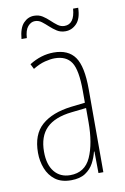

<svg xmlns="http://www.w3.org/2000/svg" viewBox="-83 -756 531 815"><g transform="rotate(-10 183.0 -348.0)"><path d="M177 -537Q240 -537 268.5 -496.5Q297 -456 297 -358V0H276L275 -93H273Q267 -68 254.5 -44.5Q242 -21 218.5 -5.5Q195 10 157 10Q115 10 89 -9.5Q63 -29 50.5 -61Q38 -93 38 -129Q38 -208 83 -247.5Q128 -287 210 -297L271 -304V-355Q271 -445 249 -478.5Q227 -512 177 -512Q159 -512 135 -506Q111 -500 83 -483L72 -505Q123 -537 177 -537ZM209 -274Q135 -266 99.5 -230.5Q64 -195 64 -129Q64 -73 89 -42.5Q114 -12 157 -12Q220 -12 246 -70Q272 -128 272 -220V-281ZM53 -617Q57 -664 76.5 -684.5Q96 -705 122 -705Q143 -705 158.5 -695Q174 -685 187 -672.5Q200 -660 213.5 -650Q227 -640 243 -640Q286 -640 291 -706H313Q312 -660 291.5 -638.5Q271 -617 243 -617Q222 -617 206.5 -627Q191 -637 177.5 -649.5Q164 -662 151 -672Q138 -682 122 -682Q105 -682 91.5 -666.5Q78 -651 76 -617Z"/></g></svg>

Font: Noto Sans Lao ExtraCondensed Thin
Style: Regular
Weight: 100
Width: 2
Designer: Monotype Design Team
Foundry: Monotype Imaging Inc.
Version: Version 2.003; ttfautohint (v1.8.4.7-5d5b)